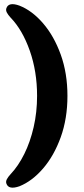

<svg xmlns="http://www.w3.org/2000/svg" viewBox="-20 -751 394 901"><path d="M296.5 -301Q296.5 -194.5 265 -107.2Q233.5 -20 182.2 39.5Q131 99 71.5 123Q20.5 141 10 110.5Q6.5 101 12.2 90Q18 79 30 66Q66 28 94 -28.5Q122 -85 138 -154.8Q154 -224.5 154 -301Q154 -415.5 119.8 -513Q85.5 -610.5 30 -668Q18 -681 12.2 -692Q6.5 -703 10 -712.5Q20.5 -743 71.5 -724.5Q131 -701 182.2 -641.5Q233.5 -582 265 -494.8Q296.5 -407.5 296.5 -301Z"/></svg>

Font: Fraunces 72pt SuperSoft
Style: Bold
Weight: 700
Version: Version 1.000;[0bf87f6ff]